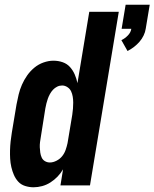

<svg xmlns="http://www.w3.org/2000/svg" viewBox="-20 -785 654 813"><path d="M520 -569 494 -615Q509 -622 521.5 -635Q534 -648 536 -663H495L512 -765H614L597 -663Q595 -649 588 -634.5Q581 -620 570.5 -608Q560 -596 547 -586Q534 -576 520 -569ZM122 8Q104 8 86.5 2.5Q69 -3 57.5 -15.5Q46 -28 39 -44Q32 -60 28 -77.5Q24 -95 23 -113Q22 -131 22.5 -149.5Q23 -168 25 -186.5Q27 -205 30 -223L50 -343Q54 -364 59 -385Q64 -406 73 -426.5Q82 -447 95 -465.5Q108 -484 125.5 -498.5Q143 -513 164.5 -520.5Q186 -528 206 -528Q227 -528 245.5 -521.5Q264 -515 276.5 -501Q289 -487 296.5 -469.5Q304 -452 308 -433L358 -735H483L361 0H236L247 -68Q237 -51 223.5 -37Q210 -23 193.5 -12.5Q177 -2 158.5 3Q140 8 122 8ZM191 -97Q205 -97 219.5 -104.5Q234 -112 243.5 -124Q253 -136 258 -150.5Q263 -165 266 -179L286 -299Q288 -312 289 -325Q290 -338 290 -350.5Q290 -363 288 -375.5Q286 -388 281 -398.5Q276 -409 265.5 -416Q255 -423 243 -423Q243 -423 243 -423Q243 -423 243 -423Q232 -423 222 -418Q212 -413 204.5 -405Q197 -397 191.5 -387Q186 -377 182.5 -367Q179 -357 176.5 -347Q174 -337 172 -326L153 -206Q151 -195 149.5 -183.5Q148 -172 148.5 -161Q149 -150 150.5 -139Q152 -128 156.5 -118Q161 -108 170.5 -102.5Q180 -97 191 -97Z"/></svg>

Font: Iosevka SS04 Extrabold Oblique
Style: Regular
Weight: 800
Italic angle: -9°
Monospace: yes
Designer: Belleve Invis
Foundry: Belleve Invis
Version: Version 19.0.0; ttfautohint (v1.8.4)